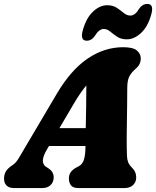

<svg xmlns="http://www.w3.org/2000/svg" viewBox="-44 -954 791 974"><path d="M196 -199Q173.5 -161.5 173.5 -140.2Q173.5 -119 188 -109L202.5 -99.5Q217 -89.5 222.8 -78.2Q228.5 -67 228.5 -56Q228.5 -30 212.5 -15Q196.5 0 170.5 0H27.5Q2 0 -10.8 -12.8Q-23.5 -25.5 -23.5 -47.5Q-23.5 -67 -14.8 -83.5Q-6 -100 24.5 -120Q38.5 -129.5 55 -158Q71.5 -186.5 90 -217.5L244.5 -479Q315.5 -599 400.5 -656.8Q485.5 -714.5 581 -714.5Q630.5 -714.5 650.2 -698Q670 -681.5 670 -658Q670 -642.5 664.2 -630Q658.5 -617.5 644.5 -605.5Q625 -589 613.2 -568.5Q601.5 -548 601.5 -506.5Q601.5 -471.5 601 -427.8Q600.5 -384 599.8 -340Q599 -296 598.8 -260.2Q598.5 -224.5 599 -205.5Q599.5 -179.5 600.2 -162Q601 -144.5 606.2 -131Q611.5 -117.5 626.5 -102.5Q647 -82.5 647 -54Q647 -30.5 631 -15.2Q615 0 587.5 0H354Q326 0 315.8 -14.2Q305.5 -28.5 305.5 -48Q305.5 -69.5 316.8 -83.2Q328 -97 350.5 -108L356 -111Q374.5 -120.5 381.8 -144.5Q389 -168.5 389.5 -204.5Q389.5 -209 389.5 -213.5H204.5ZM329.5 -426.5 257.5 -304H391Q392 -354 393 -410Q394 -466 394 -520.5Q380.5 -504.5 364.5 -481.8Q348.5 -459 329.5 -426.5ZM599.5 -754.5Q570 -754.5 550.5 -767.5Q531 -780.5 515.2 -793.8Q499.5 -807 482.5 -807Q458.5 -807 437.5 -772.5Q421 -747.5 396 -747.5Q362 -747.5 375.5 -798.5Q392.5 -861.5 427.2 -894.5Q462 -927.5 499.5 -927.5Q529 -927.5 548.8 -914.2Q568.5 -901 584.2 -888Q600 -875 617 -875Q642 -875 662 -910Q678.5 -934 703.5 -934Q737.5 -934 724 -883Q707 -820 672 -787.2Q637 -754.5 599.5 -754.5Z"/></svg>

Font: Fraunces 72pt S100 Black
Style: Italic
Weight: 900
Italic angle: -16°
Version: Version 1.000; ttfautohint (v1.8.3)